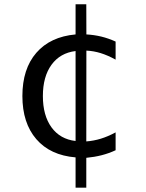

<svg xmlns="http://www.w3.org/2000/svg" viewBox="-20 -719 676 892"><path d="M331.1 -64V-481.9Q259.3 -473.1 219.2 -418Q179.2 -362.8 179.2 -272.9Q179.2 -182.6 219.2 -127.4Q259.3 -72.3 331.1 -64ZM517.1 -525.9V-441.9Q481 -461.9 447.8 -472.2Q414.6 -482.4 381.3 -483.9L380.9 -62Q415 -64.5 448.5 -74.7Q481.9 -85 517.1 -104V-21Q485.4 -6.3 451.9 2.2Q418.5 10.7 380.9 14.2V152.8H331.1V12.2Q213.4 2.4 148.7 -72.5Q84 -147.5 84 -272.9Q84 -398.9 148.7 -473.6Q213.4 -548.3 331.1 -559.1V-699.2H380.9L381.3 -559.1Q417 -557.1 450.4 -549.1Q483.9 -541 517.1 -525.9Z"/></svg>

Font: Pangururan
Style: Regular
Weight: 400
Designer: Uli Kozok
Foundry: Michael Everson and Uli Kozok
Version: Version 1.005